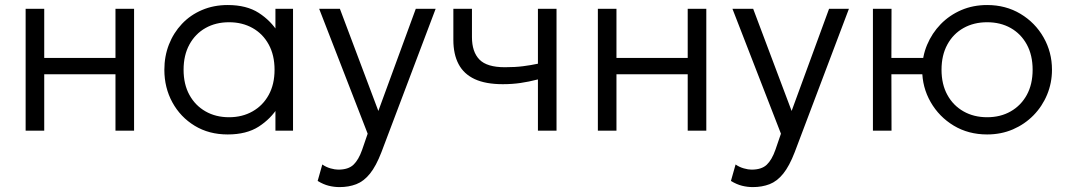

<svg xmlns="http://www.w3.org/2000/svg" viewBox="-20 -520 4244 764"><path d="M82 0V-485H156V-289.5H439.5V-485H513.5V0H439.5V-224.5H156V0Z M886 15Q811.5 15 754.8 -19.5Q698 -54 666 -112.5Q634 -171 634 -242.5Q634 -296 652.2 -342.8Q670.5 -389.5 704 -425Q737.5 -460.5 784 -480.2Q830.5 -500 886 -500Q961 -500 1009.5 -468.8Q1058 -437.5 1087 -390.5L1076 -374.5V-485H1146V0H1076V-110.5L1087 -94.5Q1058 -47.5 1009.5 -16.2Q961 15 886 15ZM891.5 -53.5Q944 -53.5 985 -76.8Q1026 -100 1049.2 -142.2Q1072.5 -184.5 1072.5 -242.5Q1072.5 -300.5 1049.2 -343Q1026 -385.5 985 -408.5Q944 -431.5 891.5 -431.5Q838.5 -431.5 797.8 -408.5Q757 -385.5 733.8 -343Q710.5 -300.5 710.5 -242.5Q710.5 -184.5 733.8 -142.2Q757 -100 797.8 -76.8Q838.5 -53.5 891.5 -53.5Z M1331 224.5Q1309.5 224.5 1288.2 219.2Q1267 214 1244 200L1262.5 134.5Q1277.5 145 1295.2 150Q1313 155 1326 155Q1366 155 1386.5 135.5Q1407 116 1421 76L1443 12L1250 -485H1332.5L1485.5 -78.5L1634.5 -485H1713.5L1498 85Q1476.5 141 1452 171.2Q1427.5 201.5 1397.5 213Q1367.5 224.5 1331 224.5Z M2120.5 0V-204Q2084 -194.5 2051 -189.8Q2018 -185 1980.5 -185Q1912.5 -185 1869 -205.2Q1825.5 -225.5 1804.8 -264.8Q1784 -304 1784 -361.5V-485H1858V-372.5Q1858 -313.5 1887.8 -283Q1917.5 -252.5 1989 -252.5Q2030 -252.5 2061.2 -256.5Q2092.5 -260.5 2120.5 -266.5V-485H2194.5V0Z M2359 0V-485H2433V-289.5H2716.5V-485H2790.5V0H2716.5V-224.5H2433V0Z M2975.5 224.5Q2954 224.5 2932.8 219.2Q2911.5 214 2888.5 200L2907 134.5Q2922 145 2939.8 150Q2957.5 155 2970.5 155Q3010.5 155 3031 135.5Q3051.5 116 3065.5 76L3087.5 12L2894.5 -485H2977L3130 -78.5L3279 -485H3358L3142.5 85Q3121 141 3096.5 171.2Q3072 201.5 3042 213Q3012 224.5 2975.5 224.5Z M3453.5 0V-485H3527.5L3527 -289.5H3697.5V-224.5H3527L3527.5 0ZM3908 15Q3833.5 15 3775.2 -20Q3717 -55 3683.2 -113.8Q3649.5 -172.5 3649.5 -242.5Q3649.5 -295 3669 -341.5Q3688.5 -388 3723.2 -423.8Q3758 -459.5 3805 -479.8Q3852 -500 3908 -500Q3982 -500 4040.5 -465Q4099 -430 4132.5 -371.2Q4166 -312.5 4166 -242.5Q4166 -190.5 4146.8 -143.8Q4127.5 -97 4092.5 -61.2Q4057.5 -25.5 4010.5 -5.2Q3963.5 15 3908 15ZM3908 -53.5Q3961 -53.5 4001.8 -76.8Q4042.5 -100 4065.8 -142.2Q4089 -184.5 4089 -242.5Q4089 -300.5 4065.8 -343Q4042.5 -385.5 4001.8 -408.5Q3961 -431.5 3908 -431.5Q3855 -431.5 3814 -408.5Q3773 -385.5 3749.8 -343Q3726.5 -300.5 3726.5 -242.5Q3726.5 -184.5 3749.8 -142.2Q3773 -100 3814 -76.8Q3855 -53.5 3908 -53.5Z"/></svg>

Font: Geologica Cursive ExtraLight
Style: Regular
Weight: 250
Designer: Sindre Bremnes, Frode Helland
Foundry: Monokrom Skriftforlag AS
Version: Version 1.010;gftools[0.9.28]